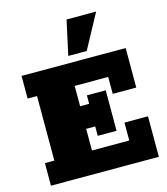

<svg xmlns="http://www.w3.org/2000/svg" viewBox="-118 -894 855 985"><g transform="rotate(-15 309.5 -401.5)"><path d="M30 0V-120H80V-463H30V-583H583V-373H458V-463H280V-355H328V-400H428V-185H328V-235H280V-120H478V-215H603V0ZM288 -620 328 -803H485L386 -620Z"/></g></svg>

Font: Rokkitt Black
Style: Regular
Weight: 900
Designer: Vernon Adams
Foundry: Vernon Adams
Version: Version 3.103